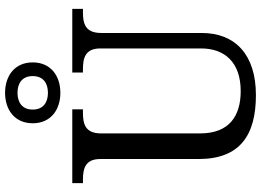

<svg xmlns="http://www.w3.org/2000/svg" viewBox="-156 -863 1029 757"><g transform="rotate(-90 358.5 -484.5)"><path d="M371 -761C438 -761 491 -799 491 -870C491 -941 438 -979 371 -979C304 -979 251 -941 251 -870C251 -799 304 -761 371 -761ZM371 -810C335 -810 305 -827 305 -870C305 -913 335 -930 371 -930C407 -930 437 -913 437 -870C437 -827 407 -810 371 -810ZM362 10C521 10 607 -71 607 -204V-600C607 -663 644 -672 689 -672H702V-714H451V-672H464C508 -672 546 -663 546 -604V-206C546 -115 493 -50 378 -50C281 -50 211 -94 211 -210V-600C211 -663 248 -672 293 -672H306V-714H15V-672H28C72 -672 110 -663 110 -604V-216C110 -53 204 10 362 10Z"/></g></svg>

Font: Noto Serif Thai
Style: Regular
Weight: 400
Designer: Monotype Design Team
Foundry: Monotype Imaging Inc.
Version: Version 1.901